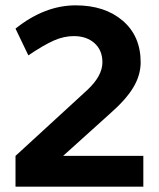

<svg xmlns="http://www.w3.org/2000/svg" viewBox="-20 -698 594 718"><path d="M516 0H38V-115L306 -361Q363 -414 363 -465Q363 -510 333.5 -536.5Q304 -563 256 -563Q219 -563 181.5 -546.5Q144 -530 86 -491L38 -591Q147 -678 263 -678Q372 -678 439 -620.5Q506 -563 506 -465Q506 -417 478.5 -371Q451 -325 389 -271L216 -115H516Z"/></svg>

Font: Gantari
Style: Bold
Weight: 700
Designer: Anugrah Pasau
Foundry: Lafontype
Version: Version 1.000